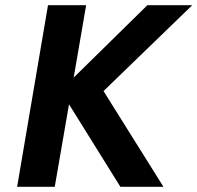

<svg xmlns="http://www.w3.org/2000/svg" viewBox="-20 -720 761 740"><path d="M165 -700H312L264 -421L548 -700H721L379 -369L610 0H444L246 -318L191 0H46Z"/></svg>

Font: Jost* 600 Semi
Style: Italic
Weight: 600
Italic angle: -10°
Version: Version 3.500